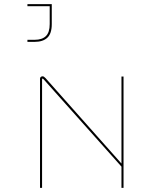

<svg xmlns="http://www.w3.org/2000/svg" viewBox="-20 -1001 793 931"><path d="M201 -622 569 -208V-630H579V-90H569V-193L191 -617Q190 -618 188.5 -619Q187 -620 186 -620Q185 -620 184.5 -619Q184 -618 184 -617V-90H174V-619Q174 -625 178 -628Q182 -631 186 -631Q190 -631 193 -629Q196 -627 201 -622ZM231 -981V-884Q231 -838 209.5 -818Q188 -798 148 -798H113V-808H148Q184 -808 202.5 -826Q221 -844 221 -884V-971H113V-981Z"/></svg>

Font: Bungee Hairline
Style: Regular
Weight: 400
Designer: David Jonathan Ross
Foundry: David Jonathan Ross
Version: Version 1.000;PS 1.0;hotconv 1.0.72;makeotf.lib2.5.5900